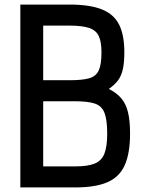

<svg xmlns="http://www.w3.org/2000/svg" viewBox="-20 -820 640 840"><path d="M69 0V-800H284Q373 -800 425.5 -779Q478 -758 501 -712.5Q524 -667 524 -591Q524 -547 517.5 -517.5Q511 -488 496 -468Q481 -448 456 -431Q490 -414 510.5 -390Q531 -366 540 -329Q549 -292 549 -235Q549 -150 526 -98Q503 -46 450.5 -23Q398 0 309 0ZM169 -92H309Q364 -92 394.5 -104.5Q425 -117 437 -148.5Q449 -180 449 -235Q449 -296 437 -326.5Q425 -357 394.5 -367Q364 -377 309 -377H169ZM169 -469H284Q340 -469 370 -477.5Q400 -486 412 -512Q424 -538 424 -591Q424 -636 412.5 -661.5Q401 -687 370.5 -697.5Q340 -708 284 -708H169Z"/></svg>

Font: Victor Mono
Style: Bold
Weight: 700
Monospace: yes
Designer: Rune Bjørnerås
Version: Version 1.561;gftools[0.9.30]